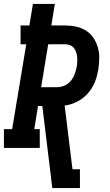

<svg xmlns="http://www.w3.org/2000/svg" viewBox="-39 -755 559 980"><path d="M228 205 177 -214H155L136 -96H164V0H-19V-96H23L95 -529H66V-625H111L129 -735H241L223 -625H294Q322 -625 349.5 -619Q377 -613 400 -598.5Q423 -584 438 -561.5Q453 -539 460.5 -513Q468 -487 467.5 -458Q467 -429 463 -401Q459 -379 453 -358Q447 -337 436 -316.5Q425 -296 409.5 -278.5Q394 -261 375 -248Q356 -235 334.5 -227Q313 -219 291 -216L331 109H369V205ZM171 -310H253Q272 -310 291 -318.5Q310 -327 323 -343Q336 -359 342.5 -377.5Q349 -396 353 -415Q355 -428 355.5 -441Q356 -454 354.5 -466.5Q353 -479 349 -490.5Q345 -502 337.5 -511Q330 -520 318.5 -524.5Q307 -529 294 -529H207Z"/></svg>

Font: Iosevka Slab Oblique
Style: Bold
Weight: 700
Italic angle: -9°
Monospace: yes
Designer: Belleve Invis
Foundry: Belleve Invis
Version: Version 11.1.1; ttfautohint (v1.8.3)